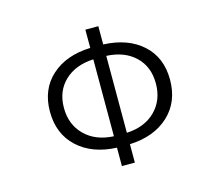

<svg xmlns="http://www.w3.org/2000/svg" viewBox="-109 -898 1217 1062"><g transform="rotate(-15 500.0 -366.5)"><path d="M537.1 -586.9V-146.5Q640.6 -151.4 701.7 -212.4Q762.7 -273.4 762.7 -369.1Q762.7 -464.8 701.7 -523.4Q640.6 -582 537.1 -586.9ZM462.9 -146.5V-586.9Q359.4 -582 297.9 -523.4Q236.3 -464.8 236.3 -369.1Q236.3 -273.4 297.9 -212.4Q359.4 -151.4 462.9 -146.5ZM537.1 -756.8V-652.3Q677.7 -646.5 760.7 -571.3Q843.8 -496.1 843.8 -369.1Q843.8 -241.2 760.3 -164.1Q676.8 -86.9 537.1 -81.1V24.4H462.9V-81.1Q323.2 -86.9 239.7 -164.1Q156.2 -241.2 156.2 -369.1Q156.2 -496.1 239.7 -571.8Q323.2 -647.5 462.9 -652.3V-756.8Z"/></g></svg>

Font: GenEi Gothic M SemiLight
Style: Regular
Weight: 350
Designer: o_tamon (Modified); [Source Han Sans]
Ryoko NISHIZUKA  (kana & ideographs); Paul D. Hunt (Latin, Greek & Cyrillic); Wenl
Version: Version 1.1a;Original Version 1.004